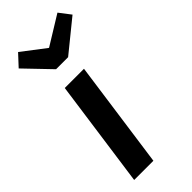

<svg xmlns="http://www.w3.org/2000/svg" viewBox="-256 -845 890 890"><g transform="rotate(-45 189.5 -400.0)"><path d="M336 -800 193 -712 78 -800 26 -744 146 -619H225L379 -744ZM239 -529H113L39 0H165Z"/></g></svg>

Font: Fira Sans Medium
Style: Italic
Weight: 500
Italic angle: -8°
Designer: bBox Type GmbH & Carrois Corporate GbR & Edenspiekermann AG
Foundry: bBox Type GmbH & Carrois Corporate GbR & Edenspiekermann AG
Version: Version 4.301;PS 004.301;hotconv 1.0.88;makeotf.lib2.5.64775